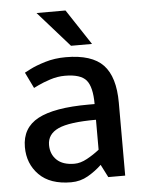

<svg xmlns="http://www.w3.org/2000/svg" viewBox="-52 -742 599 792"><g transform="rotate(-5 248.0 -346.0)"><path d="M133 -153Q133 -115 158 -91Q183 -67 231 -67Q256 -67 283.5 -82Q311 -97 335 -116V-240Q224 -240 178.5 -219Q133 -198 133 -153ZM211 8Q124 8 78.5 -38Q33 -84 33 -153Q33 -233 100.5 -269Q168 -305 310 -305H335Q335 -376 311.5 -404Q288 -432 223 -432Q192 -432 161.5 -422Q131 -412 111.5 -402.5Q92 -393 92 -393L60 -459Q60 -459 84 -471.5Q108 -484 147.5 -496Q187 -508 233 -508Q341 -508 388 -458.5Q435 -409 435 -302V0H365L338 -53Q313 -29 281 -10.5Q249 8 211 8ZM129 -700H249L346 -553H259Z"/></g></svg>

Font: Epunda Sans Medium
Style: Regular
Weight: 500
Designer: Simon Atzbach
Foundry: typofactur
Version: Version 2.204; ttfautohint (v1.8.4.7-5d5b)